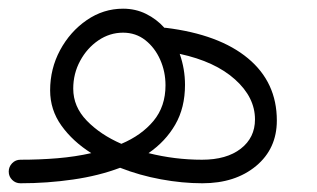

<svg xmlns="http://www.w3.org/2000/svg" viewBox="-47 -417 730 442"><path d="M-26.9 -22Q-26.9 -33.2 -19 -41.3Q-11.2 -49.3 0 -49.3Q43.9 -49.3 85.2 -52.7Q126.5 -56.2 163.1 -64.5Q120.6 -91.3 94.5 -127.7Q68.4 -164.1 68.4 -209Q68.4 -258.8 91.3 -301.5Q114.3 -344.2 152.6 -370.6Q190.9 -397 236.3 -397Q265.1 -397 289.3 -385Q313.5 -373 331.5 -353Q333 -353 334.5 -353Q457.5 -337.9 523.9 -282.7Q590.3 -227.5 590.3 -139.6Q590.3 -74.7 542.5 -34.9Q494.6 4.9 418.9 4.9Q372.6 4.9 323.5 -4.2Q274.4 -13.2 229.5 -30.8Q180.2 -12.2 121.1 -3.7Q62 4.9 0 4.9Q-11.2 4.9 -19 -2.9Q-26.9 -10.7 -26.9 -22ZM121.6 -212.9Q121.6 -171.4 152.8 -139.2Q184.1 -106.9 232.4 -85.9Q278.8 -105.5 306.4 -138.7Q334 -171.9 334 -220.7Q334 -252 321.8 -279.5Q309.6 -307.1 287.6 -324.5Q265.6 -341.8 236.3 -341.8Q205.6 -341.8 179.4 -324Q153.3 -306.2 137.5 -276.9Q121.6 -247.6 121.6 -212.9ZM378.9 -221.7Q378.9 -168.9 356.4 -130.1Q334 -91.3 294.9 -64.5Q355.5 -49.3 418 -49.3Q474.6 -49.3 507.3 -74.7Q540 -100.1 540 -142.1Q540 -192.9 494.1 -234.1Q448.2 -275.4 366.7 -293Q378.9 -258.3 378.9 -221.7Z"/></svg>

Font: Mikhak-FD Light
Style: Regular
Weight: 300
Designer: Amin Abedi
Version: Version 3.2